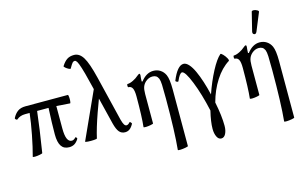

<svg xmlns="http://www.w3.org/2000/svg" viewBox="-116 -1030 2531 1608"><g transform="rotate(-15 1149.0 -226.5)"><path d="M60.1 9.8Q81.1 -66.9 101.1 -169.7Q121.1 -272.5 129.9 -352.1H90.8Q46.9 -352.1 18.1 -327.1Q13.2 -322.3 4.9 -329.1Q-3.4 -335.9 -1 -342.8Q16.6 -377.4 42.7 -396.2Q68.8 -415 110.8 -415H478Q481.9 -415 483.9 -396.5Q485.8 -377.9 483.9 -359.6Q481.9 -341.3 478 -341.8Q380.4 -349.1 360.8 -350.1V-154.8Q360.8 -36.1 412.1 -36.1Q429.2 -36.1 446.8 -55.2Q449.2 -57.6 452.9 -54.4Q456.5 -51.3 458.7 -46.4Q460.9 -41.5 460 -40Q442.4 -12.2 422.9 -0.5Q403.3 11.2 377 11.2Q331.1 11.2 309.1 -22Q287.1 -55.2 287.1 -124Q287.1 -218.8 293.9 -352.1H194.8Q179.2 -213.4 145 0Q144 3.9 121.6 8.3Q99.1 12.7 80.8 13.2Q62.5 13.7 60.1 9.8Z M516.6 0 700.7 -405.8 682.6 -478Q663.6 -557.1 649.4 -601.3Q635.3 -645.5 626 -660.6Q616.7 -675.8 606.9 -675.8Q595.7 -675.8 587.2 -666.5Q578.6 -657.2 558.6 -622.1Q556.2 -617.7 542 -624.8Q527.8 -631.8 515.6 -642.3Q503.4 -652.8 505.9 -657.2Q528.8 -693.4 553 -709.2Q577.1 -725.1 613.8 -725.1Q660.2 -725.1 691.9 -674.1Q723.6 -623 755.9 -490.2L850.6 -101.1Q859.4 -67.9 868.2 -54.9Q877 -42 887.7 -42Q901.9 -42 917.5 -60.1Q921.4 -64 928.7 -55.4Q936 -46.9 934.6 -43Q918.9 -14.2 901.6 -1.5Q884.3 11.2 861.8 11.2Q830.6 11.2 811.5 -11Q792.5 -33.2 778.8 -85.9L721.7 -317.9L681.6 -209Q637.2 -83.5 618.7 0Q617.7 4.4 591.6 6.1Q565.4 7.8 540.3 6.1Q515.1 4.4 516.6 0Z M1248.5 269Q1263.7 115.2 1263.7 -172.9Q1263.7 -256.8 1262 -293.5Q1260.3 -330.1 1253.4 -347.2Q1244.6 -366.2 1232.2 -373.5Q1219.7 -380.9 1200.7 -380.9Q1169.4 -380.9 1141.6 -356.9Q1123 -340.3 1114.3 -318.1Q1105.5 -295.9 1105.5 -253.9V0Q1105.5 3.9 1083.3 8.3Q1061 12.7 1042.2 13.2Q1023.4 13.7 1020.5 9.8Q1030.3 -77.6 1030.3 -253.9Q1030.3 -304.7 1019.3 -325.4Q1008.3 -346.2 985.4 -346.2Q979.5 -346.2 979.5 -360.1Q979.5 -374 985.4 -374Q1006.3 -374 1034.9 -388.2Q1063.5 -402.3 1081.5 -418.9Q1095.2 -431.2 1102.5 -431.2Q1108.4 -431.2 1108.4 -417Q1104.5 -386.7 1104.5 -363.8L1111.3 -361.8Q1159.7 -424.8 1220.7 -424.8Q1254.4 -424.8 1280.8 -407.7Q1307.1 -390.6 1321.3 -359.9Q1338.4 -322.3 1338.4 -231.9V258.8Q1338.4 262.7 1314.9 267.1Q1291.5 271.5 1271.5 272.2Q1251.5 272.9 1248.5 269Z M1626.5 270Q1602.5 270 1588.9 242.2Q1575.2 214.4 1575.2 173.8Q1575.2 112.3 1597.7 20Q1564.9 -129.4 1520.8 -239.7Q1476.6 -350.1 1450.2 -350.1Q1429.7 -350.1 1402.3 -286.1Q1399.4 -280.3 1388.2 -285.6Q1377 -291 1378.4 -296.9Q1426.8 -416 1480.5 -416Q1502.9 -416 1525.6 -390.6Q1548.3 -365.2 1568.4 -321.3Q1588.4 -277.3 1605.5 -224.1Q1622.6 -170.9 1637.2 -108.9Q1673.3 -213.4 1718 -298.1Q1762.7 -382.8 1800.3 -415Q1805.7 -419.4 1822 -402.6Q1838.4 -385.7 1849.4 -365.5Q1860.4 -345.2 1853.5 -340.8Q1786.6 -299.3 1734.1 -217.8Q1681.6 -136.2 1654.3 -34.2Q1679.2 87.9 1679.2 173.8Q1679.2 214.8 1665 242.4Q1650.9 270 1626.5 270Z M2141.1 -518.1Q2131.8 -497.1 2116.9 -502.7Q2102.1 -508.3 2106.4 -528.8L2146.5 -690.9Q2150.4 -698.7 2164.8 -697.8Q2179.2 -696.8 2193.6 -688.7Q2208 -680.7 2204.6 -672.9ZM2170.4 269Q2185.5 115.2 2185.5 -172.9Q2185.5 -256.8 2183.8 -293.5Q2182.1 -330.1 2175.3 -347.2Q2166.5 -366.2 2154.1 -373.5Q2141.6 -380.9 2122.6 -380.9Q2091.3 -380.9 2063.5 -356.9Q2044.9 -340.3 2036.1 -318.1Q2027.3 -295.9 2027.3 -253.9V0Q2027.3 3.9 2005.1 8.3Q1982.9 12.7 1964.1 13.2Q1945.3 13.7 1942.4 9.8Q1952.1 -77.6 1952.1 -253.9Q1952.1 -304.7 1941.2 -325.4Q1930.2 -346.2 1907.2 -346.2Q1901.4 -346.2 1901.4 -360.1Q1901.4 -374 1907.2 -374Q1928.2 -374 1956.8 -388.2Q1985.4 -402.3 2003.4 -418.9Q2017.1 -431.2 2024.4 -431.2Q2030.3 -431.2 2030.3 -417Q2026.4 -386.7 2026.4 -363.8L2033.2 -361.8Q2081.5 -424.8 2142.6 -424.8Q2176.3 -424.8 2202.6 -407.7Q2229 -390.6 2243.2 -359.9Q2260.3 -322.3 2260.3 -231.9V258.8Q2260.3 262.7 2236.8 267.1Q2213.4 271.5 2193.4 272.2Q2173.3 272.9 2170.4 269Z"/></g></svg>

Font: Junicode SmCond
Style: Regular
Weight: 400
Width: 4
Designer: Peter S. Baker
Version: Version 2.206